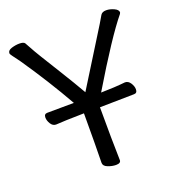

<svg xmlns="http://www.w3.org/2000/svg" viewBox="-132 -821 865 942"><g transform="rotate(-20 300.0 -350.0)"><path d="M314 15Q294 15 272 6.5Q250 -2 250 -19Q252 -108 252 -277Q142 -275 105 -272Q88 -272 77.5 -289Q67 -306 67 -322Q67 -341 84 -341L223 -342Q143 -483 47 -623Q26 -652 17.5 -663Q9 -674 9 -679Q9 -694 30 -700.5Q51 -707 71 -707Q93 -707 99 -698Q107 -685 116 -667.5Q125 -650 149.5 -610Q174 -570 216.5 -501.5Q259 -433 294 -372Q378 -508 431.5 -593Q485 -678 498 -702Q506 -715 527 -715Q546 -715 567 -705.5Q588 -696 588 -682L585 -675Q510 -584 366 -344Q436 -345 493 -351Q510 -351 521 -334Q532 -317 532 -301Q532 -281 515 -281Q477 -281 336 -278Q336 -107 339 -1Q339 15 314 15Z"/></g></svg>

Font: LXGW WenKai Medium
Style: Regular
Weight: 500
Designer: LXGW / Fontworks Inc.
Foundry: LXGW / Fontworks Inc.
Version: Version 1.501; October 10, 2024